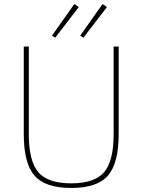

<svg xmlns="http://www.w3.org/2000/svg" viewBox="-20 -921 707 953"><path d="M371 -886 254 -734 238 -744 349 -901ZM511 -886 394 -734 378 -744 489 -901ZM569 -690V-255Q569 -110 515.5 -49Q462 12 334 12Q205 12 151.5 -49Q98 -110 98 -255V-690H123V-255Q123 -121 170.5 -66Q218 -11 334 -11Q449 -11 496.5 -66Q544 -121 544 -255V-690Z"/></svg>

Font: Exo 2.0 Thin
Style: Regular
Weight: 250
Designer: Natanael Gama
Version: Version 1.001;PS 001.001;hotconv 1.0.70;makeotf.lib2.5.58329